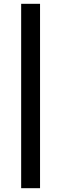

<svg xmlns="http://www.w3.org/2000/svg" viewBox="-20 -830 321 1007"><path d="M91 157V-810H190V157Z"/></svg>

Font: Libre Caslon Text
Style: Regular
Weight: 400
Designer: Pablo Impallari, Rodrigo Fuenzalida, Katja Schimmel
Foundry: Pablo Impallari, Rodrigo Fuenzalida
Version: Version 2.000